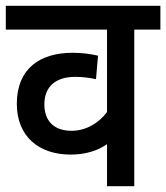

<svg xmlns="http://www.w3.org/2000/svg" viewBox="-20 -642 573 662"><path d="M533 -540V-622H0V-540H349V-256C321 -217 275 -191 227 -191C166 -191 133 -225 133 -282C133 -346 175 -377 239 -377C265 -377 288 -374 311 -369L318 -450C293 -456 263 -460 230 -460C115 -460 38 -403 38 -284C38 -169 117 -109 223 -109C272 -109 315 -121 349 -145V0H443V-540Z"/></svg>

Font: Noto Sans Devanagari SemiCondensed Medium
Style: Regular
Weight: 500
Width: 4
Designer: Jelle Bosma - Monotype Design Team
Foundry: Monotype Imaging Inc.
Version: Version 2.004